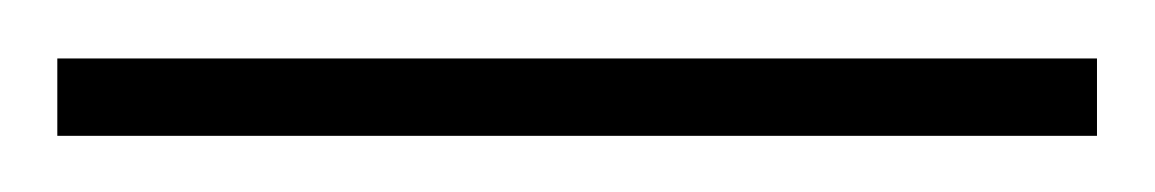

<svg xmlns="http://www.w3.org/2000/svg" viewBox="-20 -573 403 67"><path d="M362.8 -552.6V-525.6H0V-552.6Z"/></svg>

Font: Suranna
Style: Regular
Weight: 400
Version: Version 1.0.5; ttfautohint (v1.2.42-39fb)